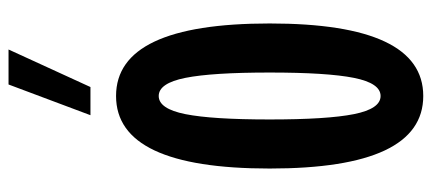

<svg xmlns="http://www.w3.org/2000/svg" viewBox="-301 -701 1012 450"><g transform="rotate(-90 205.0 -476.0)"><path d="M375 -350Q375 10 205 10Q35 10 35 -350Q35 -710 205 -710Q375 -710 375 -350ZM162.5 -152.5Q175 -90 205 -90Q235 -90 247.5 -152.5Q260 -215 260 -350Q260 -485 247.5 -547.5Q235 -610 205 -610Q175 -610 162.5 -547.5Q150 -485 150 -350Q150 -215 162.5 -152.5ZM160 -770 232 -962H314L226 -770Z"/></g></svg>

Font: Gully ECD Medium
Style: Regular
Weight: 500
Width: 2
Designer: jaikishan Patel
Foundry: MagicType
Version: Version 1.000;Glyphs 3.2 (3242)